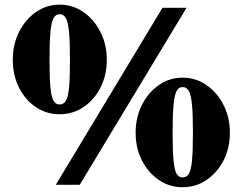

<svg xmlns="http://www.w3.org/2000/svg" viewBox="-20 -795 1044 826"><path d="M236.5 -303.5Q179.5 -303.5 133.8 -334.5Q88 -365.5 61.5 -418.8Q35 -472 35 -538Q35 -604 62 -657.8Q89 -711.5 134.8 -743.2Q180.5 -775 236.5 -775Q293 -775 339 -743Q385 -711 412.2 -657.2Q439.5 -603.5 439.5 -538Q439.5 -472 412.5 -418.8Q385.5 -365.5 339.5 -334.5Q293.5 -303.5 236.5 -303.5ZM220 0 679 -761.5H782.5L323 0ZM236.5 -345.5Q253 -345.5 262.8 -360.2Q272.5 -375 276.8 -416.5Q281 -458 281 -538Q281 -617.5 276.8 -659.8Q272.5 -702 262.8 -718Q253 -734 236.5 -734Q220.5 -734 211 -718Q201.5 -702 197.2 -659.8Q193 -617.5 193 -538Q193 -458 197.2 -416.5Q201.5 -375 211 -360.2Q220.5 -345.5 236.5 -345.5ZM765.5 10.5Q709 10.5 663.2 -20.8Q617.5 -52 590.5 -105Q563.5 -158 563.5 -224Q563.5 -290.5 590.8 -344Q618 -397.5 663.8 -429.2Q709.5 -461 765.5 -461Q822 -461 868.2 -429Q914.5 -397 941.8 -343.2Q969 -289.5 969 -224Q969 -158 941.8 -105Q914.5 -52 868.5 -20.8Q822.5 10.5 765.5 10.5ZM765.5 -31.5Q782 -31.5 791.8 -46.2Q801.5 -61 805.8 -102.5Q810 -144 810 -224Q810 -303.5 805.8 -346Q801.5 -388.5 791.8 -404.5Q782 -420.5 765.5 -420.5Q750 -420.5 740.5 -404.5Q731 -388.5 726.8 -346Q722.5 -303.5 722.5 -224Q722.5 -144 726.8 -102.5Q731 -61 740.5 -46.2Q750 -31.5 765.5 -31.5Z"/></svg>

Font: Libre Caslon Text
Style: Bold
Weight: 700
Designer: Pablo Impallari, Rodrigo Fuenzalida, Katja Schimmel
Foundry: Pablo Impallari, Rodrigo Fuenzalida
Version: Version 2.000